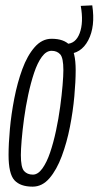

<svg xmlns="http://www.w3.org/2000/svg" viewBox="-20 -688 369 718"><path d="M102 10Q56 10 34 -14Q12 -38 12 -109Q12 -150 17 -205.5Q22 -261 33.5 -320Q45 -379 63.5 -429.5Q82 -480 109.5 -511.5Q137 -543 173 -543Q219 -543 241 -519Q263 -495 263 -425Q263 -384 258 -328Q253 -272 241.5 -213.5Q230 -155 211 -104Q192 -53 165 -21.5Q138 10 102 10ZM103 -35Q122 -35 138.5 -58Q155 -81 167.5 -118Q180 -155 189.5 -199.5Q199 -244 205 -288.5Q211 -333 214 -369Q217 -405 217 -426Q217 -472 205 -485Q193 -498 173 -498Q153 -498 136.5 -475.5Q120 -453 107.5 -415.5Q95 -378 85.5 -333.5Q76 -289 70 -245Q64 -201 61 -164.5Q58 -128 58 -108Q58 -62 70 -48.5Q82 -35 103 -35ZM220 -486 217 -524H228Q263 -524 278 -564Q293 -604 282 -666L325 -668Q337 -589 310 -537.5Q283 -486 229 -486Z"/></svg>

Font: Georama ExtraCondensed Light
Style: Italic
Weight: 300
Width: 2
Italic angle: -9°
Designer: Jean-Baptiste Levee
Foundry: Production Type
Version: Version 1.000